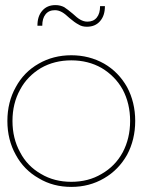

<svg xmlns="http://www.w3.org/2000/svg" viewBox="-20 -734 592 754"><path d="M389 -484C350 -506 307 -517 260 -517C213 -517 170 -506 132 -484C93 -462 63 -431 42 -392C20 -353 9 -308 9 -259C9 -210 20 -165 42 -126C63 -87 93 -56 132 -34C170 -11 213 0 260 0C307 0 350 -11 389 -34C427 -56 457 -87 479 -126C500 -165 511 -210 511 -259C511 -308 500 -353 479 -392C457 -431 427 -462 389 -484ZM141 -467C176 -487 216 -497 260 -497C304 -497 344 -487 379 -467C414 -446 442 -418 462 -382C481 -346 491 -305 491 -259C491 -213 481 -172 462 -136C442 -99 414 -71 379 -51C344 -30 304 -20 260 -20C216 -20 176 -30 141 -51C106 -71 78 -99 59 -136C39 -172 29 -213 29 -259C29 -305 39 -346 59 -382C78 -418 106 -446 141 -467ZM373 -651C386 -666 392 -685 392 -710H373C373 -691 369 -676 360 -665C351 -654 339 -649 323 -649C313 -649 304 -652 295 -657C286 -662 277 -670 266 -680C253 -691 241 -700 232 -706C222 -711 211 -714 198 -714C176 -714 159 -707 146 -692C133 -677 127 -658 127 -633H146C146 -652 150 -667 159 -678C168 -689 180 -694 196 -694C206 -694 215 -691 224 -686C233 -681 242 -673 253 -663C266 -652 278 -643 288 -638C297 -632 308 -629 321 -629C343 -629 360 -636 373 -651Z"/></svg>

Font: Argentum Sans Thin
Style: Regular
Weight: 250
Designer: Julieta Ulanovsky
Foundry: Julieta Ulanovsky
Version: Version 5.001;February 15, 2019;FontCreator 11.5.0.2425 64-b